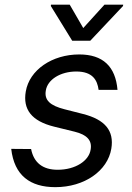

<svg xmlns="http://www.w3.org/2000/svg" viewBox="-20 -784 563 816"><path d="M399.1 -402H479.4C470.9 -501.4 417.6 -552.6 316.8 -552.6C201.7 -552.6 105.1 -487.2 89.5 -394.9C76.7 -319.6 113.6 -269.5 210.2 -245.7L296.9 -224.4C350.9 -211.3 372.2 -186.1 365.1 -147.7C358 -100.9 301.1 -62.5 225.1 -62.5C161.9 -62.5 123.6 -92.3 112.2 -150.6L27.7 -151.3C40.5 -38.4 108 11.4 215.2 11.4C339.5 11.4 437.5 -58.2 453.1 -152C465.9 -228.7 426.1 -275.9 332.4 -299.7L254.3 -319.6C193.2 -335.2 167.6 -358 174.7 -399.1C181.8 -446 237.2 -480.1 304 -480.1C373.6 -480.1 393.5 -443.9 399.1 -402ZM196 -758.5 286.9 -610.8H363.6L502.8 -758.5L503.6 -764.2H424L333.8 -664.8L276.3 -764.2H196.7Z"/></svg>

Font: Magic Ui Pro
Style: Italic
Weight: 400
Italic angle: -9.39999°
Designer: Stefan Endress, Andreas Faust
Version: Version 1.000;FEAKit 1.0